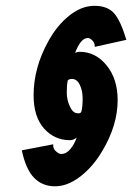

<svg xmlns="http://www.w3.org/2000/svg" viewBox="-20 -675 459 667"><path d="M165 -173.8 164.6 -171.4Q164.6 -157.7 174.8 -148.9Q185.1 -140.1 191.9 -140.1H193.8Q209.5 -140.1 223.6 -156.2Q237.8 -172.4 246.6 -197.3Q235.4 -188 223.1 -188Q168.9 -188 132.8 -228.8Q96.7 -269.5 96.7 -344.2Q96.7 -439.9 148.4 -532.7Q178.2 -586.9 220.7 -620.8Q263.2 -654.8 308.3 -654.8Q353.5 -654.8 376.5 -628.7Q399.4 -602.5 418.9 -536.6L309.1 -512.2V-515.1Q309.1 -523.9 303.7 -531.2Q293.9 -543 285.2 -543Q260.3 -543 240.7 -490.7Q248 -495.1 256.3 -495.1Q312 -495.1 350.3 -448Q388.7 -400.9 388.7 -327.1Q388.7 -240.2 335.9 -151.4Q303.2 -95.7 259 -61.8Q214.8 -27.8 171.1 -27.8Q127.4 -27.8 98.6 -57.1Q69.8 -86.4 55.7 -152.8ZM249 -281.7 252.4 -281.2Q261.7 -281.2 263.2 -289.1Q267.1 -306.6 267.1 -333Q267.1 -359.4 257.3 -380.1Q247.6 -400.9 229.5 -400.9Q220.7 -400.9 215.3 -395.5Q211.9 -378.9 211.9 -353.8Q211.9 -328.6 222.7 -305.2Q233.4 -281.7 249 -281.7Z"/></svg>

Font: Tuffy
Style: BoldItalic
Weight: 700
Italic angle: -12°
Designer: Thatcher Ulrich, Karoly Barta, Michael Everson
Version: Version 001.271